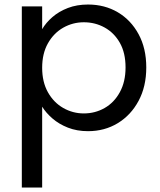

<svg xmlns="http://www.w3.org/2000/svg" viewBox="-20 -577 716 857"><path d="M168.2 -446.8Q185.2 -475.9 214.1 -500.9Q242.9 -525.9 283.1 -541.4Q323.3 -556.8 372.9 -556.8Q447.1 -556.8 505.8 -522.2Q564.4 -487.6 598.6 -424.4Q632.9 -361.3 632.9 -276Q632.9 -190.8 598.6 -126.9Q564.4 -63 505.8 -27.3Q447.1 8.5 372.9 8.5Q323.3 8.5 283.1 -7.3Q242.9 -23.1 214.1 -48.2Q185.2 -73.2 168.2 -100.8V260H77.4V-548.3H168.2ZM540.4 -276Q540.4 -341.2 514.9 -386Q489.5 -430.7 447 -454.2Q404.6 -477.6 354 -477.6Q305.2 -477.6 262.5 -453.6Q219.9 -429.5 194 -383.8Q168.2 -338.2 168.2 -274.5Q168.2 -210.9 194 -165Q219.9 -119.1 262.5 -94.9Q305.2 -70.7 354 -70.7Q404.6 -70.7 447 -94.9Q489.5 -119.1 514.9 -165.5Q540.4 -211.9 540.4 -276Z"/></svg>

Font: Poppins Variable
Style: Regular
Weight: 100
Designer: Jonny Pinhorn
Foundry: Indian Type Foundry
Version: Version 6.000